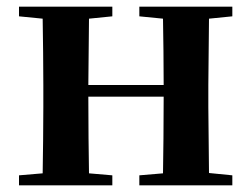

<svg xmlns="http://www.w3.org/2000/svg" viewBox="-20 -556 755 576"><path d="M398 -507 469 -500C470 -445 471 -363 471 -301H245L247 -500L317 -507V-536H37V-507L108 -500C109 -442 110 -357 110 -301V-235C110 -179 109 -94 108 -36L37 -30V0H317V-30L247 -36C246 -94 245 -182 245 -266H471C471 -182 470 -94 469 -36L398 -30V0H677V-30L607 -37L605 -235V-301L607 -500L677 -507V-536H398Z"/></svg>

Font: Noto Serif KR
Style: Bold
Weight: 700
Designer: Ryoko NISHIZUKA 西塚涼子 (kana & ideographs); Frank Grießhammer (Latin, Greek & Cyrillic); Wenlong ZHANG 张文龙 (bopomofo); San
Foundry: Adobe
Version: Version 2.001;hotconv 1.1.0;makeotfexe 2.6.0